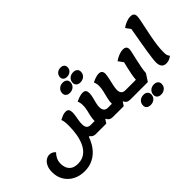

<svg xmlns="http://www.w3.org/2000/svg" viewBox="-115 -1646 2613 2613"><g transform="rotate(-45 1192.0 -339.0)"><path d="M360 277Q267 277 194 239Q121 201 78.5 132Q36 63 36 -28Q36 -94 57 -137.5Q78 -181 110.5 -203Q143 -225 176 -225Q211 -225 236 -209Q261 -193 266 -182Q245 -164 222 -123Q199 -82 199 -25Q199 12 213.5 50Q228 88 264.5 114Q301 140 368 140Q446 140 499.5 101.5Q553 63 585 -2Q617 -67 631 -147.5Q645 -228 645 -312Q645 -357 641 -390Q637 -423 627 -442Q662 -460 689.5 -471Q717 -482 745 -482Q782 -482 795.5 -462.5Q809 -443 809 -408Q809 -379 803 -343.5Q797 -308 791 -272Q785 -236 785 -205Q785 -159 803 -135.5Q821 -112 862 -112H938V-114Q938 -160 948 -203Q958 -246 968 -288.5Q978 -331 978 -375Q978 -429 961 -461Q996 -479 1030.5 -490Q1065 -501 1093 -501Q1128 -501 1142.5 -483Q1157 -465 1157 -431Q1157 -397 1147 -357Q1137 -317 1126.5 -277Q1116 -237 1116 -201Q1116 -112 1195 -112H1270V-114Q1270 -160 1282 -210Q1294 -260 1306.5 -310Q1319 -360 1319 -405Q1319 -432 1314 -454Q1309 -476 1302 -490Q1337 -508 1371 -519Q1405 -530 1432 -530Q1467 -530 1482 -512Q1497 -494 1497 -466Q1497 -437 1485.5 -384.5Q1474 -332 1460 -270Q1457 -251 1454 -233Q1451 -215 1451 -199Q1451 -112 1529 -112H1600Q1615 -112 1618 -94Q1621 -76 1616 -43Q1611 -12 1602 6.5Q1593 25 1578 25H1487Q1422 25 1403 -27H1395L1361 25H1153Q1087 25 1068 -27H1059L1025 25H825Q768 25 746 -15H730Q713 36 683 87.5Q653 139 607.5 182Q562 225 500.5 251Q439 277 360 277ZM1097 -802Q1065 -802 1045.5 -819Q1026 -836 1026 -863Q1026 -904 1053.5 -929.5Q1081 -955 1123 -955Q1156 -955 1176 -938Q1196 -921 1196 -893Q1196 -852 1168 -827Q1140 -802 1097 -802ZM1173 -620Q1137 -620 1115.5 -639Q1094 -658 1094 -688Q1094 -733 1124.5 -761Q1155 -789 1201 -789Q1238 -789 1259.5 -770.5Q1281 -752 1281 -720Q1281 -676 1250.5 -648Q1220 -620 1173 -620ZM971 -620Q935 -620 914 -639Q893 -658 893 -688Q893 -733 923.5 -761Q954 -789 1000 -789Q1036 -789 1057.5 -770.5Q1079 -752 1079 -720Q1079 -676 1048.5 -648Q1018 -620 971 -620Z M1579 25Q1564 25 1561 6.5Q1558 -12 1563 -44Q1568 -75 1577 -93.5Q1586 -112 1601 -112H1732Q1736 -162 1746 -214.5Q1756 -267 1767.5 -314.5Q1779 -362 1787 -395L1734 -467Q1771 -494 1815 -511.5Q1859 -529 1899 -529Q1965 -529 1965 -469Q1965 -451 1955.5 -408.5Q1946 -366 1933 -309.5Q1920 -253 1908 -192.5Q1896 -132 1893 -79L1825 25ZM1833 274Q1797 274 1776 255.5Q1755 237 1755 206Q1755 161 1785 133Q1815 105 1862 105Q1898 105 1919.5 124Q1941 143 1941 174Q1941 219 1910.5 246.5Q1880 274 1833 274ZM1632 274Q1595 274 1574 255.5Q1553 237 1553 206Q1553 161 1583.5 133Q1614 105 1660 105Q1696 105 1718 124Q1740 143 1740 174Q1740 219 1709.5 246.5Q1679 274 1632 274Z M2184 25Q2136 25 2114 -5Q2092 -35 2092 -85Q2092 -112 2098 -161Q2104 -210 2113.5 -271.5Q2123 -333 2134.5 -399.5Q2146 -466 2157 -529.5Q2168 -593 2177 -645L2126 -714Q2162 -741 2204.5 -758Q2247 -775 2288 -775Q2357 -775 2357 -714Q2357 -688 2347.5 -638.5Q2338 -589 2324 -525Q2310 -461 2296 -389.5Q2282 -318 2272.5 -247Q2263 -176 2263 -114Q2263 -71 2269.5 -52Q2276 -33 2291 -16Q2268 4 2240 14.5Q2212 25 2184 25Z"/></g></svg>

Font: Lemonada SemiBold
Style: Regular
Weight: 600
Designer: Mohamed Gaber (Arabic), Eduardo Tunni (Latin)
Foundry: Kief Type Foundry
Version: Version 4.005; ttfautohint (v1.8.3)